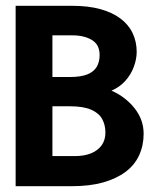

<svg xmlns="http://www.w3.org/2000/svg" viewBox="-20 -643 540 663"><path d="M34 0V-623H228Q285 -623 326.5 -611.5Q368 -600 396 -579Q424 -558 438 -528.5Q452 -499 452 -464Q452 -439 442 -412Q432 -385 412.5 -363.5Q393 -342 365 -330Q390 -319 410.5 -303Q431 -287 446 -267.5Q461 -248 468.5 -226.5Q476 -205 476 -181Q476 -141 460.5 -107Q445 -73 413.5 -49.5Q382 -26 336 -13Q290 0 227 0ZM161 -104H238Q272 -104 295.5 -114Q319 -124 331.5 -142Q344 -160 344 -185Q344 -212 332.5 -232.5Q321 -253 294 -264.5Q267 -276 222 -276H161ZM161 -377H219Q260 -377 282.5 -386.5Q305 -396 314.5 -413Q324 -430 324 -453Q324 -469 318.5 -481.5Q313 -494 301 -502.5Q289 -511 271 -516Q253 -521 229 -521H161Z"/></svg>

Font: Inconsolata ExtraBold
Style: Regular
Weight: 800
Designer: Raph Levien, Cyreal, Brenton Simpson
Foundry: Raph Levien, Cyreal, Google
Version: Version 3.001